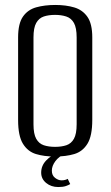

<svg xmlns="http://www.w3.org/2000/svg" viewBox="-20 -619 446 774"><path d="M201 12Q158 12 125 2Q92 -8 72.5 -39.5Q53 -71 53 -135V-468Q53 -524 72.5 -552Q92 -580 126 -589.5Q160 -599 203 -599Q246 -599 279.5 -589Q313 -579 332.5 -551Q352 -523 352 -468V-136Q352 -71 332.5 -39.5Q313 -8 279.5 2Q246 12 201 12ZM202 -27Q228 -27 247.5 -33.5Q267 -40 278 -59.5Q289 -79 289 -118V-468Q289 -507 278 -526.5Q267 -546 247 -552.5Q227 -559 202 -559Q176 -559 156.5 -552.5Q137 -546 126 -526.5Q115 -507 115 -468V-118Q115 -79 126 -59.5Q137 -40 156.5 -33.5Q176 -27 202 -27ZM215 135Q186 135 166 118.5Q146 102 146 77Q146 49 166 28Q186 7 211 -1L243 0Q217 12 203 31Q189 50 189 69Q189 88 202 98Q215 108 228 108Q237 108 243.5 106Q250 104 253 102L263 123Q257 127 245.5 131Q234 135 215 135Z"/></svg>

Font: Alumni Sans Thin
Style: Regular
Weight: 400
Version: Version 1.018